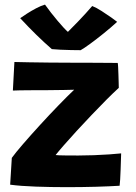

<svg xmlns="http://www.w3.org/2000/svg" viewBox="-20 -788 577 813"><path d="M486.5 -1.5Q447 1 387 2.8Q327 4.5 262.5 4.5Q195.5 4.5 131.8 2.2Q68 0 23 -6L30 -119.5Q45.5 -141 77.5 -178Q109.5 -215 149 -258.2Q188.5 -301.5 227 -341.2Q265.5 -381 294 -408Q281.5 -407.5 250.5 -407Q219.5 -406.5 183.5 -406.2Q147.5 -406 120.5 -406Q92.5 -406 65.8 -405.5Q39 -405 34.5 -404.5L41 -525.5Q62.5 -525 103 -524.2Q143.5 -523.5 190 -523Q236.5 -522.5 276.5 -522.5Q327 -522.5 382.2 -522.2Q437.5 -522 478.5 -521.5Q479.5 -518 480.2 -504Q481 -490 481.5 -472Q482 -454 482.5 -438.2Q483 -422.5 483 -416Q461.5 -396.5 431.2 -366.2Q401 -336 368 -301.2Q335 -266.5 304 -232.8Q273 -199 249.5 -172Q226 -145 215.5 -131.5Q226.5 -130 256.8 -129.8Q287 -129.5 311 -129.5Q342.5 -129.5 377 -130.8Q411.5 -132 442.2 -134.2Q473 -136.5 493 -138.5Q493 -133 492.2 -114Q491.5 -95 490.8 -71.2Q490 -47.5 488.8 -27.8Q487.5 -8 486.5 -1.5ZM370.5 -762.5Q387.5 -756 410.5 -741.2Q433.5 -726.5 452.5 -713Q471.5 -699.5 476 -695.5Q450 -671.5 419.2 -646.8Q388.5 -622 361.8 -602.5Q335 -583 321.5 -575.5Q304.5 -575.5 281.2 -576Q258 -576.5 235.8 -577.5Q213.5 -578.5 199.5 -580Q136 -635 65.5 -711Q76.5 -719 94.5 -730.5Q112.5 -742 132.8 -752.8Q153 -763.5 170.5 -768.5Q195.5 -733.5 224 -699.8Q252.5 -666 267.5 -653Q280.5 -665.5 311.2 -697.5Q342 -729.5 370.5 -762.5Z"/></svg>

Font: Grandstander
Style: Bold
Weight: 700
Designer: Tyler Finck
Foundry: Etcetera Type Co
Version: Version 1.200; ttfautohint (v1.8.3)